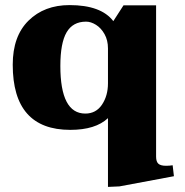

<svg xmlns="http://www.w3.org/2000/svg" viewBox="-20 -500 726 754"><path d="M404 -36Q355 10 256 10Q30 10 30 -246Q30 -358 92 -419Q154 -480 253 -480Q377 -480 425 -417L465 -479H593V115Q593 135 602 143Q611 151 632 151Q646 151 658 149L663 192L449 232L404 234ZM404 -173V-310Q404 -342 390.5 -366Q377 -390 357 -402.5Q337 -415 318 -415Q266 -415 241.5 -373Q217 -331 217 -241Q217 -54 315 -54Q357 -54 380.5 -89Q404 -124 404 -173Z"/></svg>

Font: Taviraj ExtraBold
Style: Regular
Weight: 800
Designer: Katatrad Team
Foundry: CadsonDemak
Version: Version 1.001